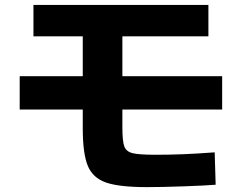

<svg xmlns="http://www.w3.org/2000/svg" viewBox="-20 -728 978 776"><path d="M314.5 -210V-285.2H59.6V-419.9H314.5V-581.1H115.2V-708H822.3V-581.1H474.6V-419.9H877.9V-285.2H474.6V-213.9Q474.6 -157.7 482.2 -136.7Q489.7 -115.7 515.4 -109.1Q541 -102.5 608.4 -102.5Q666.5 -102.5 720.7 -104.7Q774.9 -106.9 847.7 -112.3L851.6 18.6Q811 22 722.4 25.1Q633.8 28.3 574.2 28.3Q462.4 28.3 408.7 9.8Q355 -8.8 334.7 -58.1Q314.5 -107.4 314.5 -210Z"/></svg>

Font: Pretendard JP ExtraBold
Style: Regular
Weight: 800
Designer: Base glyphs from Inter by Rasmus Andersson; Hangeul glyphs from Noto Sans CJK(Source Han Sans) by Jang Soo-young and Kan
Foundry: Kil Hyung-jin
Version: Version 1.309